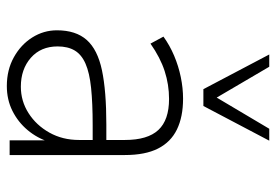

<svg xmlns="http://www.w3.org/2000/svg" viewBox="-140 -640 789 548"><g transform="rotate(90 254.0 -366.5)"><path d="M226 8Q180 8 144 -12Q108 -32 87.5 -64.5Q67 -97 67 -135Q67 -189 94.5 -220Q122 -251 181 -263.5Q240 -276 336 -276H390V-237H338Q275 -237 231.5 -232.5Q188 -228 162 -216.5Q136 -205 124.5 -185.5Q113 -166 113 -137Q113 -89 145.5 -60.5Q178 -32 228 -32Q269 -32 303.5 -54Q338 -76 359 -113.5Q380 -151 380 -198V-329Q380 -394 351.5 -424.5Q323 -455 263 -455Q222 -455 183.5 -442.5Q145 -430 105 -402L85 -439Q110 -457 139.5 -469.5Q169 -482 200.5 -488.5Q232 -495 262 -495Q314 -495 350 -477.5Q386 -460 404.5 -423.5Q423 -387 423 -329V0H381V-114H386Q375 -79 352 -51.5Q329 -24 297 -8Q265 8 226 8ZM235 -553 136 -741H171L259 -591L348 -741H382L283 -553Z"/></g></svg>

Font: Nunito Sans 10pt SemiCondensed ExtraLight
Style: Regular
Weight: 250
Width: 4
Designer: Vernon Adams
Foundry: Vernon Adams
Version: Version 3.101;gftools[0.9.27]